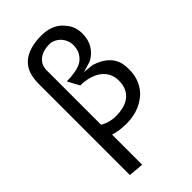

<svg xmlns="http://www.w3.org/2000/svg" viewBox="-300 -849 1200 1200"><g transform="rotate(-45 300.0 -249.5)"><path d="M311 8.5Q276.5 8.5 246.8 3.5Q217 -1.5 200 -7.5V258.5L100 250V-555.5Q100 -605 112.5 -642Q125 -679 154 -706Q168 -719 186.8 -729Q205.5 -739 227.2 -745.5Q249 -752 273 -755.2Q297 -758.5 322 -758.5Q417.5 -758.5 468.5 -702.5Q479 -691 487.8 -678.8Q496.5 -666.5 502.8 -652.5Q509 -638.5 512.5 -622Q516 -605.5 516 -584.5Q516 -530 491 -490.5Q466 -451 425 -430L352 -408L422 -401Q451 -392 476.8 -377.8Q502.5 -363.5 522 -343Q541.5 -322.5 552.8 -294.5Q564 -266.5 564 -221.5Q564 -179 553 -145.5Q542 -112 523.5 -86.5Q505 -61 479.8 -42.8Q454.5 -24.5 428.2 -13.2Q402 -2 371.2 3.2Q340.5 8.5 311 8.5ZM195 -100Q202 -95 213.2 -90Q224.5 -85 238.2 -80.8Q252 -76.5 267 -74Q282 -71.5 297 -71.5Q334.5 -71.5 366 -79.5Q397.5 -87.5 420.2 -104.8Q443 -122 456 -149.5Q469 -177 469 -216.5Q469 -254 453.5 -282Q438 -310 411.8 -328.2Q385.5 -346.5 350.5 -355.8Q315.5 -365 277 -365L235 -442.5Q274.5 -442.5 313.5 -449.8Q352.5 -457 375 -472.8Q397.5 -488.5 411.2 -513.5Q425 -538.5 425 -574Q425 -597 416.5 -617Q408 -637 393.5 -652Q379 -667 360 -675.8Q341 -684.5 320.5 -684.5Q297 -684.5 274.5 -678.5Q252 -672.5 234.2 -659.8Q216.5 -647 205.8 -627.2Q195 -607.5 195 -580Z"/></g></svg>

Font: B612
Style: Regular
Weight: 400
Designer: Nicolas Chauveau, Thomas Paillot, Jonathan Favre-Lamarine, Jean-Luc Vinot
Foundry: AIRBUS
Version: Version 1.008